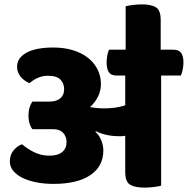

<svg xmlns="http://www.w3.org/2000/svg" viewBox="-20 -847 858 877"><path d="M554 -620V-818Q562 -821 585 -824Q608 -827 628 -827Q671 -827 692.5 -813.5Q714 -800 714 -756V-620H773Q797 -620 807.5 -605Q818 -590 818 -561Q818 -548 814.5 -529.5Q811 -511 806 -502H716V1Q708 4 684 7Q660 10 640 10Q596 10 574 -3.5Q552 -17 552 -62V-227Q544 -225 536 -225Q528 -225 520 -225Q493 -225 466 -231Q439 -237 418 -248L416 -245Q432 -231 442 -207Q452 -183 452 -160Q452 -87 392.5 -47Q333 -7 224 -7Q183 -7 147 -14Q111 -21 84 -34Q57 -47 41 -66Q25 -85 25 -109Q25 -141 43 -161.5Q61 -182 81 -188Q102 -169 134.5 -152.5Q167 -136 205 -136Q244 -136 264 -152.5Q284 -169 284 -198Q284 -223 268.5 -240Q253 -257 222 -257H128Q120 -267 115 -283Q110 -299 110 -319Q110 -340 115 -356Q120 -372 128 -383H206Q238 -383 255.5 -398Q273 -413 273 -440Q273 -465 256.5 -483Q240 -501 198 -501Q175 -501 153 -491.5Q131 -482 115 -467Q89 -478 73.5 -497.5Q58 -517 58 -543Q58 -582 100.5 -606Q143 -630 224 -630Q272 -630 312 -618Q352 -606 380.5 -584Q409 -562 425 -531Q441 -500 441 -463Q441 -432 427 -404.5Q413 -377 391 -358Q422 -352 456 -352Q480 -352 504 -355Q528 -358 552 -366V-502H512Q487 -502 477 -517.5Q467 -533 467 -563Q467 -575 470 -593Q473 -611 478 -620Z"/></svg>

Font: Baloo
Style: Regular
Weight: 400
Designer: Sarang Kulkarni and Ek Type
Foundry: Ek Type
Version: Version 1.443;PS 1.000;hotconv 16.6.51;makeotf.lib2.5.65220;